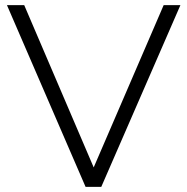

<svg xmlns="http://www.w3.org/2000/svg" viewBox="-20 -725 727 745"><path d="M312 0 7 -705H74L357 -44H330L615 -705H680L373 0Z"/></svg>

Font: Mulish ExtraLight Light
Style: Regular
Weight: 300
Version: Version 3.603